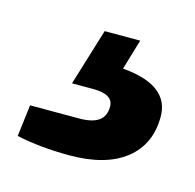

<svg xmlns="http://www.w3.org/2000/svg" viewBox="-107 -58 291 287"><g transform="rotate(15 38.5 85.5)"><path d="M21 182Q-24 182 -61 174L-55 125H21Q41 125 51 118Q61 111 61 96Q61 77 30 77H-3L24 -11H79L65 36Q138 42 138 91Q138 134 107.5 158Q77 182 21 182Z"/></g></svg>

Font: Archivo Narrow
Style: Italic
Weight: 400
Italic angle: -8°
Designer: Hector Gatti
Foundry: Omnibus-Type
Version: Version 3.002